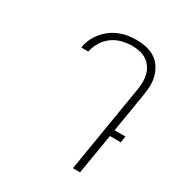

<svg xmlns="http://www.w3.org/2000/svg" viewBox="-173 -871 946 998"><g transform="rotate(30 300.0 -371.5)"><path d="M449 0H406L492 -521Q496 -544 496.5 -567.5Q497 -591 491.5 -612.5Q486 -634 473.5 -652.5Q461 -671 443 -683Q425 -695 402.5 -700Q380 -705 356 -705Q326 -705 295.5 -697.5Q265 -690 238.5 -671Q212 -652 195 -623.5Q178 -595 172 -565H130Q134 -590 144.5 -614.5Q155 -639 172.5 -660.5Q190 -682 212 -698.5Q234 -715 258.5 -725Q283 -735 309 -739Q335 -743 360 -743Q390 -743 418 -737Q446 -731 469.5 -716.5Q493 -702 508.5 -679.5Q524 -657 532 -630Q540 -603 539.5 -573.5Q539 -544 534 -515L495 -279H560L554 -241H489Z"/></g></svg>

Font: Iosevka Extralight Extended
Style: Italic
Weight: 200
Width: 7
Italic angle: -9°
Monospace: yes
Designer: Belleve Invis
Foundry: Belleve Invis
Version: Version 32.5.0; ttfautohint (v1.8.4)